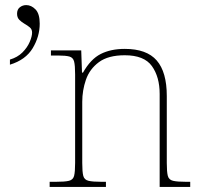

<svg xmlns="http://www.w3.org/2000/svg" viewBox="-20 -734 794 754"><path d="M175 0V-20H198Q235 -20 251 -24Q267 -28 271 -43.5Q275 -59 275 -94V-442Q275 -477 271 -492.5Q267 -508 252.5 -512Q238 -516 208 -516H180V-536H299L302 -449H306Q336 -502 375.5 -522Q415 -542 470 -542Q556 -542 595.5 -496.5Q635 -451 635 -357V-94Q635 -59 639 -43.5Q643 -28 659.5 -24Q676 -20 712 -20H727V0H607V-365Q607 -432 576.5 -474.5Q546 -517 470 -517Q405 -517 368.5 -490Q332 -463 317.5 -421Q303 -379 303 -334V-94Q303 -59 307 -43.5Q311 -28 327.5 -24Q344 -20 380 -20H396V0ZM19 -500Q49 -509 68 -528Q87 -547 96.5 -569Q106 -591 106 -606Q106 -619 97 -626.5Q88 -634 76.5 -640.5Q65 -647 56 -656Q47 -665 47 -680Q47 -697 58 -705.5Q69 -714 83 -714Q103 -714 119.5 -697Q136 -680 136 -641Q136 -591 108.5 -545Q81 -499 19 -480Z"/></svg>

Font: Noto Serif Thin
Style: Regular
Weight: 100
Designer: Monotype Design Team
Foundry: Monotype Imaging Inc.
Version: Version 2.015